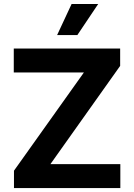

<svg xmlns="http://www.w3.org/2000/svg" viewBox="-20 -953 681 973"><path d="M50.8 -87.9 405.3 -585.9H49.8V-707H588.9V-619.1L235.4 -121.1H589.8V0H50.8ZM342.8 -932.6H477.5L372.1 -775.4H269.5Z"/></svg>

Font: Pretendard Std
Style: Bold
Weight: 700
Designer: Base glyphs from Inter by Rasmus Andersson; Hangeul glyphs from Noto Sans CJK(Source Han Sans) by Jang Soo-young and Kan
Foundry: Kil Hyung-jin
Version: Version 1.309